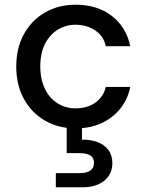

<svg xmlns="http://www.w3.org/2000/svg" viewBox="-20 -533 622 815"><path d="M301 12Q228 12 171 -21Q114 -54 81.5 -113Q49 -172 49 -250Q49 -329 81.5 -388Q114 -447 171 -480Q228 -513 301 -513Q393 -513 454.5 -465.5Q516 -418 533 -337H429Q420 -380 384 -404Q348 -428 300 -428Q260 -428 226 -407.5Q192 -387 171.5 -347.5Q151 -308 151 -251Q151 -208 163 -174.5Q175 -141 195.5 -118.5Q216 -96 243 -84.5Q270 -73 300 -73Q333 -73 359.5 -83.5Q386 -94 404.5 -115Q423 -136 429 -164H533Q517 -85 454.5 -36.5Q392 12 301 12ZM217 262V202H316Q348 202 363.5 191Q379 180 379 158Q379 137 363.5 127Q348 117 316 117H263V-5H328V60Q364 59 393.5 70Q423 81 440 103.5Q457 126 457 160Q457 192 440.5 215Q424 238 396 250Q368 262 333 262Z"/></svg>

Font: DM Sans 17pt Medium
Style: Regular
Weight: 500
Version: Version 4.004;gftools[0.9.30]